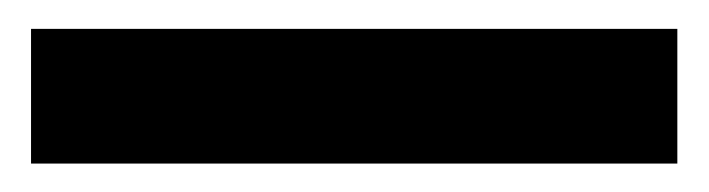

<svg xmlns="http://www.w3.org/2000/svg" viewBox="-20 -20 491 133"><path d="M449.2 93.3H1.5V0H449.2Z"/></svg>

Font: TypoPRO Roboto
Style: Regular
Weight: 500
Designer: Google
Version: Version 2.136; 2016